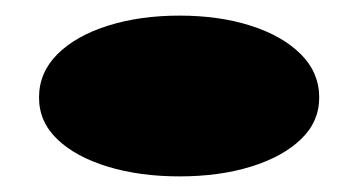

<svg xmlns="http://www.w3.org/2000/svg" viewBox="-20 -211 459 246"><path d="M210 -191Q261 -191 301.5 -178Q342 -165 365.5 -141.5Q389 -118 389 -86Q389 -55 365.5 -32.5Q342 -10 301.5 2.5Q261 15 210 15Q159 15 118 2.5Q77 -10 53.5 -32.5Q30 -55 30 -86Q30 -118 53.5 -141.5Q77 -165 118 -178Q159 -191 210 -191Z"/></svg>

Font: Kalnia SemiExpanded
Style: Bold
Weight: 700
Width: 6
Designer: Frida Medrano
Foundry: Frida Medrano
Version: Version 1.105